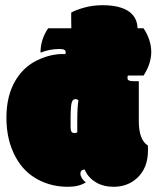

<svg xmlns="http://www.w3.org/2000/svg" viewBox="-20 -716 608 745"><path d="M41.5 -406.2Q4.9 -346.7 4.9 -258.8Q4.9 -170.9 41.5 -105Q73.2 -46.9 130.4 -17.6Q181.6 8.8 243.2 8.8Q286.1 8.8 313 -8.3Q303.2 -15.6 297.6 -25.1Q292 -34.7 292 -42Q292 -58.1 308.6 -58.1Q321.8 -25.9 354.5 -7.3Q382.3 8.8 420.4 8.8Q475.1 8.8 512.2 -25.4Q554.2 -64 554.2 -133.3V-142.1Q554.2 -148.9 553.7 -151.4Q518.6 -173.3 518.6 -246.1V-400.9H500Q486.3 -400.9 480.5 -403.8Q474.6 -406.7 474.6 -412.6Q474.6 -418.5 476.1 -422.9H537.1Q566.9 -469.2 566.9 -514.6Q566.9 -560.1 537.1 -606.4H513.7Q512.7 -647.5 481 -670.9Q445.8 -695.8 377.9 -695.8Q338.9 -695.8 304.9 -686Q271 -676.3 256.3 -667V-638.2Q256.3 -616.7 256.8 -606.4H167Q137.2 -563 137.2 -511.7Q172.4 -525.9 210.9 -525.9Q224.6 -525.9 229.7 -522.5Q234.9 -519 234.9 -513.9Q234.9 -508.8 233.4 -505.9Q231.9 -506.3 229 -506.3H223.1Q174.3 -506.3 123.5 -481.7Q72.8 -457 41.5 -406.2ZM284.2 -326.7Q279.8 -296.9 279.8 -249V-203.1Q276.4 -199.7 268.6 -199.7Q260.7 -199.7 257.3 -205.1Q253.9 -210.4 253.9 -223.6V-253.9Q253.9 -300.8 257.8 -316.2Q261.7 -331.5 272.5 -331.5Q279.3 -331.5 284.2 -326.7Z"/></svg>

Font: Friends & Family
Style: Regular
Weight: 400
Designer: Sarang Kulkarni, Maithili Shingre, Noopur Datye
Foundry: Ek Type
Version: Version 1.000;hotconv 1.0.117;makeotfexe 2.5.65602